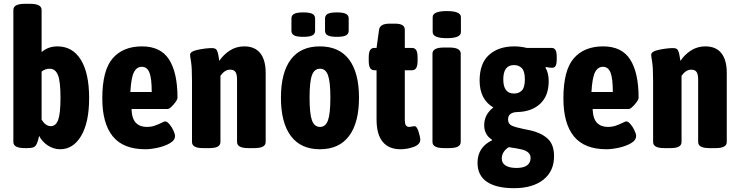

<svg xmlns="http://www.w3.org/2000/svg" viewBox="-20 -774 3874 1006"><path d="M185 -62Q180 -38 174 -24Q168 -8 157 -3Q146 2 122 2H110Q50 2 50 -30V-722Q50 -754 110 -754H138Q198 -754 198 -722V-501Q232 -531 281 -531Q360 -531 403.5 -461Q447 -391 447 -260Q447 -133 405.5 -62.5Q364 8 295 8Q261 8 231 -11.5Q201 -31 185 -62ZM297 -261Q297 -348 283.5 -381Q270 -414 240 -414Q217 -414 198 -399V-147Q219 -113 246 -113Q273 -113 285 -146.5Q297 -180 297 -261Z M516 -258Q516 -406 570.5 -468.5Q625 -531 724 -531Q822 -531 866 -462Q910 -393 910 -262Q910 -250 889.5 -226.5Q869 -203 859 -203H669Q671 -152 692 -130.5Q713 -109 749 -109Q771 -109 789 -115Q807 -121 824 -129.5Q841 -138 845 -138Q855 -138 867.5 -123.5Q880 -109 888.5 -90.5Q897 -72 897 -62Q897 -39 870 -23.5Q843 -8 806.5 0Q770 8 742 8Q626 8 571 -59.5Q516 -127 516 -258ZM775 -292Q775 -363 763 -393.5Q751 -424 723 -424Q696 -424 681.5 -395Q667 -366 663 -292Z M986 -30V-349Q986 -420 981 -450Q976 -480 976 -487Q976 -505 1018 -513.5Q1060 -522 1091 -522Q1110 -522 1116 -511Q1122 -500 1124.5 -482.5Q1127 -465 1129 -455Q1151 -488 1184.5 -509.5Q1218 -531 1260 -531Q1315 -531 1343.5 -495.5Q1372 -460 1372 -392V-30Q1372 2 1314 2H1280Q1222 2 1222 -30V-358Q1222 -384 1214 -396.5Q1206 -409 1185 -409Q1158 -409 1135 -377V-30Q1135 -14 1121 -6Q1107 2 1078 2H1043Q986 2 986 -30Z M1452 -262Q1452 -393 1503.5 -462Q1555 -531 1656 -531Q1757 -531 1809 -462Q1861 -393 1861 -262Q1861 -131 1809 -61.5Q1757 8 1656 8Q1556 8 1504 -61.5Q1452 -131 1452 -262ZM1711 -262Q1711 -346 1698.5 -380Q1686 -414 1657 -414Q1627 -414 1614.5 -380Q1602 -346 1602 -262Q1602 -178 1614.5 -143.5Q1627 -109 1657 -109Q1686 -109 1698.5 -143.5Q1711 -178 1711 -262ZM1507 -613V-677Q1507 -694 1521.5 -701.5Q1536 -709 1569 -709Q1602 -709 1616.5 -701.5Q1631 -694 1631 -677V-613Q1631 -596 1616.5 -588.5Q1602 -581 1569 -581Q1536 -581 1521.5 -588.5Q1507 -596 1507 -613ZM1683 -613V-677Q1683 -694 1697.5 -701.5Q1712 -709 1745 -709Q1778 -709 1792.5 -701.5Q1807 -694 1807 -677V-613Q1807 -596 1792.5 -588.5Q1778 -581 1745 -581Q1712 -581 1697.5 -588.5Q1683 -596 1683 -613Z M1953 -148V-406H1942Q1926 -406 1919 -418Q1912 -430 1912 -456V-473Q1912 -499 1919 -511Q1926 -523 1942 -523H1953L1966 -618Q1971 -650 2020 -650H2051Q2101 -650 2101 -618V-523H2138Q2154 -523 2161 -511Q2168 -499 2168 -473V-456Q2168 -430 2161 -418Q2154 -406 2138 -406H2101V-144Q2101 -126 2106.5 -117.5Q2112 -109 2125 -109Q2130 -109 2138.5 -111Q2147 -113 2152 -113Q2164 -113 2173 -84.5Q2182 -56 2182 -42Q2182 -17 2148 -4.5Q2114 8 2078 8Q2018 8 1985.5 -30.5Q1953 -69 1953 -148Z M2246 -30V-493Q2246 -525 2306 -525H2334Q2394 -525 2394 -493V-30Q2394 2 2334 2H2306Q2246 2 2246 -30ZM2247 -606V-684Q2247 -716 2321 -716Q2395 -716 2395 -684V-606Q2395 -574 2321 -574Q2247 -574 2247 -606Z M2482 79Q2482 -2 2558 -39V-42Q2538 -54 2527.5 -73.5Q2517 -93 2517 -118Q2517 -174 2565 -211Q2493 -253 2493 -352Q2493 -442 2542.5 -486.5Q2592 -531 2675 -531Q2706 -531 2740 -523H2870Q2884 -523 2890.5 -512Q2897 -501 2897 -478V-462Q2897 -440 2891.5 -429.5Q2886 -419 2874 -419Q2856 -419 2840 -423L2838 -419Q2846 -407 2850.5 -388.5Q2855 -370 2855 -349Q2855 -272 2810.5 -230.5Q2766 -189 2692 -187Q2642 -186 2642 -148Q2642 -125 2661 -116Q2680 -107 2724 -98Q2750 -93 2759 -91Q2816 -78 2849.5 -47.5Q2883 -17 2883 45Q2883 123 2827 167.5Q2771 212 2673 212Q2580 212 2531 178.5Q2482 145 2482 79ZM2730 -358Q2730 -400 2714.5 -416.5Q2699 -433 2673 -433Q2617 -433 2617 -358Q2617 -284 2673 -284Q2699 -284 2714.5 -300Q2730 -316 2730 -358ZM2760 54Q2760 35 2747 24.5Q2734 14 2713.5 9Q2693 4 2646 -3Q2629 7 2619 22.5Q2609 38 2609 56Q2609 81 2629.5 93.5Q2650 106 2686 106Q2723 106 2741.5 92.5Q2760 79 2760 54Z M2932 -258Q2932 -406 2986.5 -468.5Q3041 -531 3140 -531Q3238 -531 3282 -462Q3326 -393 3326 -262Q3326 -250 3305.5 -226.5Q3285 -203 3275 -203H3085Q3087 -152 3108 -130.5Q3129 -109 3165 -109Q3187 -109 3205 -115Q3223 -121 3240 -129.5Q3257 -138 3261 -138Q3271 -138 3283.5 -123.5Q3296 -109 3304.5 -90.5Q3313 -72 3313 -62Q3313 -39 3286 -23.5Q3259 -8 3222.5 0Q3186 8 3158 8Q3042 8 2987 -59.5Q2932 -127 2932 -258ZM3191 -292Q3191 -363 3179 -393.5Q3167 -424 3139 -424Q3112 -424 3097.5 -395Q3083 -366 3079 -292Z M3402 -30V-349Q3402 -420 3397 -450Q3392 -480 3392 -487Q3392 -505 3434 -513.5Q3476 -522 3507 -522Q3526 -522 3532 -511Q3538 -500 3540.5 -482.5Q3543 -465 3545 -455Q3567 -488 3600.5 -509.5Q3634 -531 3676 -531Q3731 -531 3759.5 -495.5Q3788 -460 3788 -392V-30Q3788 2 3730 2H3696Q3638 2 3638 -30V-358Q3638 -384 3630 -396.5Q3622 -409 3601 -409Q3574 -409 3551 -377V-30Q3551 -14 3537 -6Q3523 2 3494 2H3459Q3402 2 3402 -30Z"/></svg>

Font: Asap Condensed
Style: Bold
Weight: 700
Designer: Pablo Cosgaya
Foundry: Omnibus-Type
Version: Version 1.010; ttfautohint (v1.8)